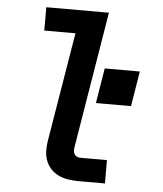

<svg xmlns="http://www.w3.org/2000/svg" viewBox="-53 -781 705 828"><g transform="rotate(5 300.0 -367.5)"><path d="M317 0Q294 0 272 -3.5Q250 -7 231 -16Q212 -25 197.5 -40.5Q183 -56 175.5 -76Q168 -96 167.5 -118Q167 -140 171 -163L249 -634H114V-735H385L288 -146Q286 -138 286.5 -130Q287 -122 290.5 -115Q294 -108 301.5 -104.5Q309 -101 317 -101H432V0ZM363 -342 388 -494H540L515 -342Z"/></g></svg>

Font: Iosevka SS04 Extended Oblique
Style: Bold
Weight: 700
Width: 7
Italic angle: -9°
Monospace: yes
Designer: Belleve Invis
Foundry: Belleve Invis
Version: Version 19.0.0; ttfautohint (v1.8.4)